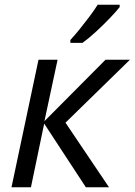

<svg xmlns="http://www.w3.org/2000/svg" viewBox="-20 -786 565 806"><path d="M28.3 0 141.6 -535.2H221.7L166.5 -277.3L422.9 -535.2H525.4L254.9 -271L437.5 0H340.3L165.5 -267.1L109.9 0ZM275.4 -606V-618.2Q293.5 -637.7 314.5 -663.6Q335.4 -689.5 355.7 -716.6Q376 -743.7 390.1 -766.1H482.4V-756.3Q468.3 -738.3 441.2 -710Q414.1 -681.6 383.1 -653.1Q352.1 -624.5 326.2 -606Z"/></svg>

Font: Open Sans
Style: Italic
Weight: 400
Italic angle: -12°
Designer: Monotype Design Team
Foundry: Monotype Imaging Inc.
Version: Version 3.000; ttfautohint (v1.8.4)